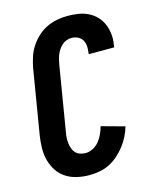

<svg xmlns="http://www.w3.org/2000/svg" viewBox="-113 -819 726 904"><g transform="rotate(-15 250.0 -367.5)"><path d="M211 8Q180 8 151 1.5Q122 -5 97.5 -20.5Q73 -36 57 -60.5Q41 -85 33.5 -113Q26 -141 26.5 -172Q27 -203 32 -234L84 -548Q89 -574 97 -599Q105 -624 120 -647.5Q135 -671 155.5 -690Q176 -709 200.5 -721Q225 -733 251.5 -738Q278 -743 303 -743Q330 -743 355.5 -739Q381 -735 403.5 -724Q426 -713 443 -695Q460 -677 469.5 -654Q479 -631 481.5 -605Q484 -579 479 -553L478 -543H354V-548Q357 -564 356 -580.5Q355 -597 347.5 -610.5Q340 -624 325.5 -631Q311 -638 294 -638Q282 -638 270 -633.5Q258 -629 248.5 -620.5Q239 -612 231.5 -601Q224 -590 219.5 -578.5Q215 -567 212 -555Q209 -543 207 -531L155 -217Q152 -203 151.5 -189Q151 -175 152.5 -162Q154 -149 158.5 -136.5Q163 -124 171.5 -115Q180 -106 193 -101.5Q206 -97 220 -97Q238 -97 256 -106.5Q274 -116 286.5 -131.5Q299 -147 307 -165Q315 -183 320 -201L433 -170Q426 -146 414.5 -123Q403 -100 387 -79.5Q371 -59 351 -41.5Q331 -24 308 -12.5Q285 -1 260 3.5Q235 8 211 8Z"/></g></svg>

Font: Iosevka Extrabold
Style: Italic
Weight: 800
Italic angle: -9°
Monospace: yes
Designer: Belleve Invis
Foundry: Belleve Invis
Version: Version 32.5.0; ttfautohint (v1.8.4)